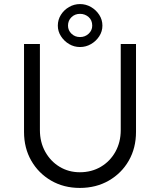

<svg xmlns="http://www.w3.org/2000/svg" viewBox="-20 -916 787 943"><path d="M372 7Q293 7 231 -29Q169 -65 133.5 -127Q98 -189 98 -268V-700H176V-277Q176 -218 202 -171Q228 -124 272.5 -97Q317 -70 372 -70Q430 -70 475.5 -97Q521 -124 547 -171Q573 -218 573 -277V-700H648V-268Q648 -189 612.5 -127Q577 -65 514.5 -29Q452 7 372 7ZM373 -685Q344 -685 319.5 -699.5Q295 -714 279.5 -738Q264 -762 264 -790Q264 -819 279 -843Q294 -867 319 -881.5Q344 -896 373 -896Q402 -896 427 -881.5Q452 -867 467.5 -843Q483 -819 483 -790Q483 -762 467.5 -738Q452 -714 427 -699.5Q402 -685 373 -685ZM373 -734Q398 -734 415.5 -750.5Q433 -767 433 -790Q433 -817 415 -832.5Q397 -848 373 -848Q348 -848 331 -831.5Q314 -815 314 -790Q314 -767 331 -750.5Q348 -734 373 -734Z"/></svg>

Font: Lexend Deca Light
Style: Regular
Weight: 300
Designer: Bonnie Shaver-Troup, Thomas Jockin
Foundry: Lexend
Version: Version 1.008; ttfautohint (v1.8.4.7-5d5b)